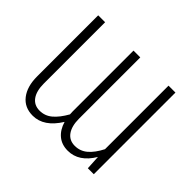

<svg xmlns="http://www.w3.org/2000/svg" viewBox="-152 -907 1139 1139"><g transform="rotate(45 417.5 -337.0)"><path d="M736 -685V0H686L681 -90Q621 11 528 11Q477 11 443 -17.5Q409 -46 394 -97Q327 11 234 11Q165 11 126.5 -38.5Q88 -88 88 -172V-685H146V-171Q146 -108 171 -73.5Q196 -39 242 -39Q286 -39 320 -67.5Q354 -96 385 -151Q384 -158 384 -173V-685H441V-171Q441 -109 466 -74Q491 -39 537 -39Q582 -39 616 -68Q650 -97 678 -152V-685Z"/></g></svg>

Font: Fira Sans Condensed Light
Style: Regular
Weight: 300
Width: 3
Designer: bBox Type GmbH & Carrois Corporate GbR & Edenspiekermann AG
Foundry: bBox Type GmbH & Carrois Corporate GbR & Edenspiekermann AG
Version: Version 4.301